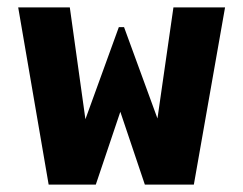

<svg xmlns="http://www.w3.org/2000/svg" viewBox="-20 -497 654 517"><path d="M586 -477 502 0H370L304 -196L238 0H111L29 -477H168L210 -176L300 -424H314L404 -178L447 -477Z"/></svg>

Font: Intel One Mono
Style: Bold
Weight: 700
Monospace: yes
Designer: Fred Shallcrass
Foundry: Frere-Jones Type LLC
Version: Version 1.400;hotconv 1.1.0;makeotfexe 2.6.0;FJTRelease1.4